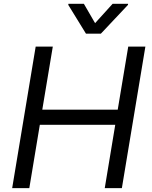

<svg xmlns="http://www.w3.org/2000/svg" viewBox="-20 -967 780 987"><path d="M42.6 0 163.4 -727.3H251.4L197.4 -403.4H585.2L639.2 -727.3H727.3L606.5 0H518.5L572.4 -325.3H184.7L130.7 0ZM331.7 -947.4H411.2L468.8 -848L558.9 -947.4H638.5L637.8 -941.8L498.6 -794H421.9L331 -941.8Z"/></svg>

Font: Inter P
Style: Italic
Weight: 400
Italic angle: -9.40001°
Designer: Rasmus Andersson
Foundry: rsms
Version: Version 3.018;git-588b23468